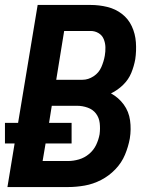

<svg xmlns="http://www.w3.org/2000/svg" viewBox="-21 -755 617 775"><path d="M9 0H254Q287 0 321 -6Q355 -12 387 -28.5Q419 -45 444.5 -71.5Q470 -98 483.5 -130.5Q497 -163 503 -196Q509 -233 504 -269Q499 -305 478.5 -333Q458 -361 427 -378Q454 -391 476 -412.5Q498 -434 509 -461Q520 -488 525 -516Q530 -550 527.5 -584.5Q525 -619 511 -649Q497 -679 471 -699Q445 -719 412 -727Q379 -735 345 -735H131L52 -259H-1V-176H38ZM206 -433 238 -630H345Q362 -630 376.5 -621.5Q391 -613 397.5 -597.5Q404 -582 404.5 -564.5Q405 -547 402 -530Q398 -507 388 -484Q378 -461 356.5 -447Q335 -433 312 -433ZM253 -105H151L163 -176H268V-259H177L188 -328H290Q312 -328 333 -320.5Q354 -313 366.5 -296.5Q379 -280 381.5 -258Q384 -236 381 -213Q377 -191 367 -170Q357 -149 338.5 -133.5Q320 -118 297.5 -111.5Q275 -105 253 -105Z"/></svg>

Font: Iosevka Sparkle Oblique
Style: Bold
Weight: 700
Italic angle: -9°
Designer: Belleve Invis
Foundry: Belleve Invis
Version: Version 4.5.0; ttfautohint (v1.8.3)